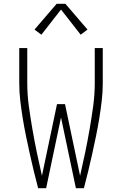

<svg xmlns="http://www.w3.org/2000/svg" viewBox="-20 -987 640 1007"><path d="M180 0Q168 -45 157 -90.5Q146 -136 136 -181.5Q126 -227 116.5 -273Q107 -319 99.5 -365Q92 -411 86.5 -457.5Q81 -504 81 -551V-735H123V-551Q123 -490 131.5 -428.5Q140 -367 150.5 -306.5Q161 -246 173.5 -186Q186 -126 200 -65L279 -441H321L400 -65Q414 -126 426.5 -186Q439 -246 449.5 -306.5Q460 -367 468.5 -428.5Q477 -490 477 -551V-735H519V-551Q519 -504 513.5 -457.5Q508 -411 500.5 -365Q493 -319 483.5 -273Q474 -227 464 -181.5Q454 -136 443 -90.5Q432 -45 420 0H378L300 -371L222 0ZM197 -805 161 -832 277 -967H323L439 -832L403 -805L300 -937Z"/></svg>

Font: Iosevka Curly XLtEx
Style: Regular
Weight: 200
Width: 7
Monospace: yes
Designer: Belleve Invis
Foundry: Belleve Invis
Version: Version 11.1.0; ttfautohint (v1.8.3)